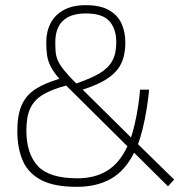

<svg xmlns="http://www.w3.org/2000/svg" viewBox="-20 -714 720 743"><path d="M277 9Q189 9 139 -17.5Q89 -44 68 -92.5Q47 -141 47 -208Q47 -270 64.5 -308.5Q82 -347 118.5 -370Q155 -393 210 -409Q187 -435 176 -457Q165 -479 162 -501.5Q159 -524 159 -550Q159 -592 176 -624.5Q193 -657 227 -675.5Q261 -694 312 -694Q367 -694 400.5 -675.5Q434 -657 449.5 -624.5Q465 -592 465 -549Q465 -512 455.5 -484Q446 -456 426 -435Q406 -414 374.5 -397.5Q343 -381 300 -367L487 -182Q494 -202 501.5 -234.5Q509 -267 514.5 -303Q520 -339 522 -367H557Q554 -333 547.5 -292.5Q541 -252 532 -215.5Q523 -179 514 -156L654 -19L630 7L499 -123Q464 -53 409 -22Q354 9 277 9ZM279 -24Q347 -24 395 -53.5Q443 -83 473 -148L236 -383Q180 -368 146 -347.5Q112 -327 97 -294.5Q82 -262 82 -209Q82 -120 126 -72Q170 -24 279 -24ZM275 -391Q331 -410 365 -430Q399 -450 414.5 -478.5Q430 -507 430 -550Q430 -602 403.5 -632Q377 -662 312 -662Q254 -662 224 -634Q194 -606 194 -550Q194 -528 195.5 -511.5Q197 -495 204.5 -478.5Q212 -462 228.5 -441.5Q245 -421 275 -391Z"/></svg>

Font: Cairo Play ExtraLight
Style: Regular
Weight: 250
Version: Version 3.119